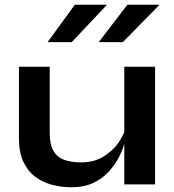

<svg xmlns="http://www.w3.org/2000/svg" viewBox="-20 -779 733 811"><path d="M635 0H505V-172Q504 -168 503 -165Q495 -138 478.5 -108Q462 -78 436 -50.5Q410 -23 372 -5.5Q334 12 282 12Q241 12 201.5 2Q162 -8 130 -31.5Q98 -55 79 -95Q60 -135 60 -196V-497H190V-218Q190 -170 205.5 -142.5Q221 -115 251 -104Q281 -93 322 -93Q376 -93 415 -116.5Q454 -140 479 -174Q495 -198 505 -220V-497H635ZM397 -601 518 -759H654L499 -601ZM181 -601 296 -759H432L283 -601Z"/></svg>

Font: Syne Modified
Style: Bold
Weight: 700
Designer: Lucas Descroix
Foundry: Bonjour Monde
Version: Version 2.200